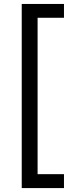

<svg xmlns="http://www.w3.org/2000/svg" viewBox="-20 -750 403 970"><path d="M169.9 -660.2V129.9H303.2V200.2H89.8V-730H303.2V-660.2Z"/></svg>

Font: Quantico
Style: Regular
Weight: 400
Designer: Matt Desmond
Foundry: MADtype
Version: Version 2.002